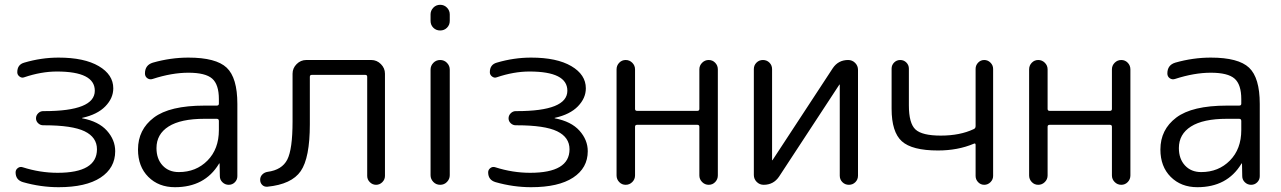

<svg xmlns="http://www.w3.org/2000/svg" viewBox="-20 -770 5339 800"><path d="M76 -11Q45 -20 45 -52Q45 -63 54.5 -70Q64 -77 75 -73Q147 -50 220 -50Q384 -50 384 -148Q384 -198 332.5 -223Q281 -248 164 -248H160Q148 -248 139 -256.5Q130 -265 130 -277Q130 -289 139 -298Q148 -307 160 -307H164Q375 -307 375 -392Q375 -472 217 -472Q152 -472 81 -448Q71 -444 61.5 -451Q52 -458 52 -469Q52 -501 81 -509Q152 -530 224 -530Q331 -530 391.5 -494.5Q452 -459 452 -402Q452 -361 419 -327Q386 -293 323 -279Q322 -279 322 -278Q322 -277 323 -277Q391 -264 425.5 -225.5Q460 -187 460 -140Q460 -70 399 -30Q338 10 224 10Q150 10 76 -11Z M832 -275Q733 -275 682.5 -243Q632 -211 632 -153Q632 -108 657.5 -80.5Q683 -53 725 -53Q797 -53 844.5 -101Q892 -149 892 -228V-266Q892 -275 883 -275ZM709 10Q641 10 598 -33Q555 -76 555 -147Q555 -230 621 -280Q687 -330 832 -330H883Q892 -330 892 -338V-357Q892 -418 864 -442.5Q836 -467 765 -467Q696 -467 616 -441Q604 -437 594 -444Q584 -451 584 -464Q584 -499 617 -509Q691 -530 765 -530Q880 -530 924.5 -488Q969 -446 969 -337V-36Q969 -21 958.5 -10.5Q948 0 933 0Q918 0 907 -10.5Q896 -21 896 -36L895 -88Q895 -89 894 -89Q892 -89 892 -87Q833 10 709 10Z M1094 8Q1081 9 1072.5 0.5Q1064 -8 1064 -21Q1064 -34 1073 -43Q1082 -52 1095 -54Q1155 -62 1177 -105Q1199 -148 1199 -264V-463Q1199 -486 1216 -503Q1233 -520 1256 -520H1527Q1550 -520 1567 -503Q1584 -486 1584 -463V-37Q1584 -22 1573 -11Q1562 0 1547 0Q1532 0 1521 -11Q1510 -22 1510 -37V-450Q1510 -458 1502 -458H1279Q1271 -458 1271 -450V-252Q1271 -112 1233 -57Q1195 -2 1094 8Z M1774 -40V-480Q1774 -496 1785.5 -508Q1797 -520 1814 -520Q1831 -520 1842.5 -508Q1854 -496 1854 -480V-40Q1854 -24 1842.5 -12Q1831 0 1814 0Q1797 0 1785.5 -12Q1774 -24 1774 -40ZM1774 -683V-710Q1774 -726 1785.5 -738Q1797 -750 1814 -750Q1831 -750 1842.5 -738Q1854 -726 1854 -710V-683Q1854 -666 1842.5 -654.5Q1831 -643 1814 -643Q1797 -643 1785.5 -654.5Q1774 -666 1774 -683Z M2045 -11Q2014 -20 2014 -52Q2014 -63 2023.5 -70Q2033 -77 2044 -73Q2116 -50 2189 -50Q2353 -50 2353 -148Q2353 -198 2301.5 -223Q2250 -248 2133 -248H2129Q2117 -248 2108 -256.5Q2099 -265 2099 -277Q2099 -289 2108 -298Q2117 -307 2129 -307H2133Q2344 -307 2344 -392Q2344 -472 2186 -472Q2121 -472 2050 -448Q2040 -444 2030.5 -451Q2021 -458 2021 -469Q2021 -501 2050 -509Q2121 -530 2193 -530Q2300 -530 2360.5 -494.5Q2421 -459 2421 -402Q2421 -361 2388 -327Q2355 -293 2292 -279Q2291 -279 2291 -278Q2291 -277 2292 -277Q2360 -264 2394.5 -225.5Q2429 -187 2429 -140Q2429 -70 2368 -30Q2307 10 2193 10Q2119 10 2045 -11Z M2549 -39V-481Q2549 -497 2560 -508.5Q2571 -520 2587 -520Q2603 -520 2614.5 -508.5Q2626 -497 2626 -481V-316Q2626 -308 2635 -308H2885Q2894 -308 2894 -316V-481Q2894 -497 2905.5 -508.5Q2917 -520 2933 -520Q2949 -520 2960 -508.5Q2971 -497 2971 -481V-39Q2971 -23 2960 -11.5Q2949 0 2933 0Q2917 0 2905.5 -11.5Q2894 -23 2894 -39V-242Q2894 -250 2885 -250H2635Q2626 -250 2626 -242V-39Q2626 -23 2614.5 -11.5Q2603 0 2587 0Q2571 0 2560 -11.5Q2549 -23 2549 -39Z M3162 0Q3145 0 3133 -12Q3121 -24 3121 -41V-482Q3121 -498 3132 -509Q3143 -520 3159 -520Q3175 -520 3186 -509Q3197 -498 3197 -482V-103L3198 -102L3199 -103L3450 -486Q3473 -520 3514 -520Q3531 -520 3543 -508Q3555 -496 3555 -479V-38Q3555 -22 3544 -11Q3533 0 3517 0Q3501 0 3490 -11Q3479 -22 3479 -38V-417L3478 -418L3477 -417L3226 -34Q3203 0 3162 0Z M3888 -143Q3780 -143 3737.5 -181.5Q3695 -220 3695 -317V-484Q3695 -499 3705.5 -509.5Q3716 -520 3731 -520Q3746 -520 3756.5 -509.5Q3767 -499 3767 -484V-331Q3767 -256 3794.5 -230.5Q3822 -205 3900 -205Q3980 -205 4037 -232Q4045 -235 4045 -245V-483Q4045 -498 4055.5 -509Q4066 -520 4081 -520Q4096 -520 4107 -509Q4118 -498 4118 -483V-37Q4118 -22 4107 -11Q4096 0 4081 0Q4066 0 4055.5 -11Q4045 -22 4045 -37V-166Q4045 -175 4037 -171Q3971 -143 3888 -143Z M4268 -39V-481Q4268 -497 4279 -508.5Q4290 -520 4306 -520Q4322 -520 4333.5 -508.5Q4345 -497 4345 -481V-316Q4345 -308 4354 -308H4604Q4613 -308 4613 -316V-481Q4613 -497 4624.5 -508.5Q4636 -520 4652 -520Q4668 -520 4679 -508.5Q4690 -497 4690 -481V-39Q4690 -23 4679 -11.5Q4668 0 4652 0Q4636 0 4624.5 -11.5Q4613 -23 4613 -39V-242Q4613 -250 4604 -250H4354Q4345 -250 4345 -242V-39Q4345 -23 4333.5 -11.5Q4322 0 4306 0Q4290 0 4279 -11.5Q4268 -23 4268 -39Z M5092 -275Q4993 -275 4942.5 -243Q4892 -211 4892 -153Q4892 -108 4917.5 -80.5Q4943 -53 4985 -53Q5057 -53 5104.5 -101Q5152 -149 5152 -228V-266Q5152 -275 5143 -275ZM4969 10Q4901 10 4858 -33Q4815 -76 4815 -147Q4815 -230 4881 -280Q4947 -330 5092 -330H5143Q5152 -330 5152 -338V-357Q5152 -418 5124 -442.5Q5096 -467 5025 -467Q4956 -467 4876 -441Q4864 -437 4854 -444Q4844 -451 4844 -464Q4844 -499 4877 -509Q4951 -530 5025 -530Q5140 -530 5184.5 -488Q5229 -446 5229 -337V-36Q5229 -21 5218.5 -10.5Q5208 0 5193 0Q5178 0 5167 -10.5Q5156 -21 5156 -36L5155 -88Q5155 -89 5154 -89Q5152 -89 5152 -87Q5093 10 4969 10Z"/></svg>

Font: Rounded Mplus 1c
Style: Regular
Weight: 400
Version: Version 1.059.20150529